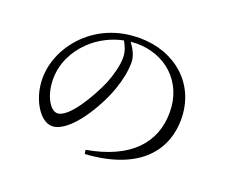

<svg xmlns="http://www.w3.org/2000/svg" viewBox="-115 -871 1230 1050"><g transform="rotate(20 500.0 -345.5)"><path d="M492 -659 528 -661C693 -661 825 -547 825 -369C825 -188 707 -62 462 -19L466 4C793 -17 897 -187 897 -353C897 -560 738 -695 532 -695C425 -695 322 -661 240 -588C155 -512 107 -408 107 -307C107 -184 177 -78 244 -78C346 -78 462 -272 504 -392C524 -449 535 -505 535 -553C535 -592 515 -627 492 -659ZM455 -653C472 -623 483 -597 483 -561C483 -516 466 -455 447 -407C406 -312 314 -154 248 -154C207 -154 163 -227 163 -323C163 -411 202 -492 266 -554C317 -604 385 -639 455 -653Z"/></g></svg>

Font: Noto Serif CJK KR
Style: Regular
Weight: 400
Designer: Ryoko NISHIZUKA 西塚涼子 (kana & ideographs); Frank Grießhammer (Latin, Greek & Cyrillic); Wenlong ZHANG 张文龙 (bopomofo); San
Foundry: Adobe
Version: Version 2.001;hotconv 1.1.0;makeotfexe 2.6.0